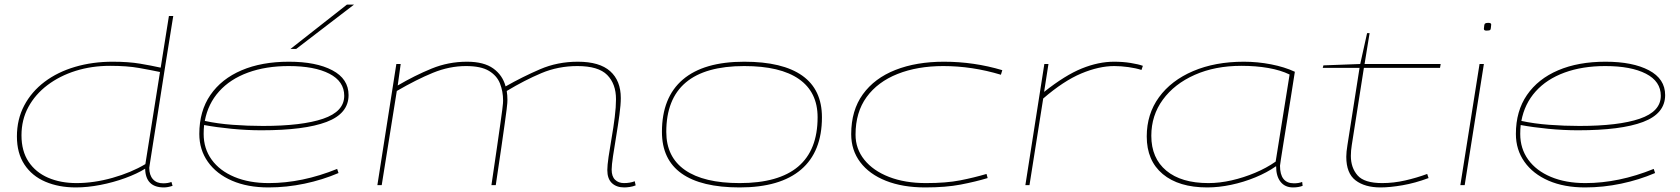

<svg xmlns="http://www.w3.org/2000/svg" viewBox="-20 -810 7350 840"><path d="M697 10Q617 10 615 -72Q580 -50 528 -31Q476 -12 419.5 -1Q363 10 312 10Q237 10 178.5 -15Q120 -40 87 -90Q54 -140 54 -213Q54 -288 86 -348.5Q118 -409 175 -452Q232 -495 308.5 -517.5Q385 -540 473 -540Q542 -540 592.5 -531.5Q643 -523 683 -514L719 -740H738Q738 -740 733.5 -712.5Q729 -685 721.5 -637.5Q714 -590 704.5 -531.5Q695 -473 685.5 -410.5Q676 -348 666.5 -289Q657 -230 649.5 -182Q642 -134 637.5 -105.5Q633 -77 633 -76Q633 -44 649 -26Q665 -8 694 -8Q715 -8 730 -14L735 3Q714 10 697 10ZM315 -9Q391 -9 472.5 -32Q554 -55 616 -92L680 -495Q642 -503 589 -512.5Q536 -522 462 -522Q381 -522 311 -500Q241 -478 187.5 -437.5Q134 -397 104 -341.5Q74 -286 74 -218Q74 -149 105 -102.5Q136 -56 190.5 -32.5Q245 -9 315 -9Z M1461 -53Q1391 -23 1312.5 -6.5Q1234 10 1155 10Q1063 10 995 -19.5Q927 -49 889.5 -102Q852 -155 852 -224Q852 -324 900.5 -394.5Q949 -465 1037 -502.5Q1125 -540 1244 -540Q1363 -540 1434 -502.5Q1505 -465 1505 -394Q1505 -313 1408.5 -276.5Q1312 -240 1124 -240Q1060 -240 993.5 -246.5Q927 -253 873 -263Q871 -244 871 -224Q871 -160 906 -111.5Q941 -63 1005.5 -36Q1070 -9 1156 -9Q1302 -9 1455 -71ZM1243 -521Q1143 -521 1065 -492.5Q987 -464 938.5 -410Q890 -356 876 -281Q931 -269 997.5 -264Q1064 -259 1130 -259Q1301 -259 1393.5 -290.5Q1486 -322 1486 -391Q1486 -454 1421 -487.5Q1356 -521 1243 -521ZM1251 -596 1498 -790H1529L1276 -596Z M2711 10Q2677 10 2657 -9Q2637 -28 2637 -66Q2637 -86 2642.5 -124Q2648 -162 2656 -207.5Q2664 -253 2669.5 -297.5Q2675 -342 2675 -376Q2675 -443 2636.5 -482Q2598 -521 2506 -521Q2422 -521 2348.5 -490Q2275 -459 2197 -412Q2200 -393 2200 -373Q2200 -368 2199.5 -359.5Q2199 -351 2196.5 -331Q2194 -311 2188.5 -271.5Q2183 -232 2173.5 -166Q2164 -100 2149 0H2130Q2145 -101 2154.5 -167Q2164 -233 2169.5 -272Q2175 -311 2177.5 -330.5Q2180 -350 2180.5 -358Q2181 -366 2181 -370Q2181 -410 2167.5 -444.5Q2154 -479 2119 -500Q2084 -521 2019 -521Q1946 -521 1874 -491.5Q1802 -462 1716 -412L1650 0H1631L1714 -530H1733L1720 -436Q1795 -480 1868.5 -510Q1942 -540 2023 -540Q2097 -540 2138 -510.5Q2179 -481 2192 -432Q2266 -474 2342.5 -507Q2419 -540 2508 -540Q2603 -540 2649.5 -498.5Q2696 -457 2696 -381Q2696 -352 2690 -307.5Q2684 -263 2676 -215Q2668 -167 2662 -127Q2656 -87 2656 -68Q2656 -38 2671 -23.5Q2686 -9 2710 -9Q2736 -9 2757 -17L2761 1Q2749 6 2735 8Q2721 10 2711 10Z M3216 10Q3048 10 2962 -51Q2876 -112 2876 -233Q2876 -384 2967.5 -462Q3059 -540 3236 -540Q3404 -540 3490 -479Q3576 -418 3576 -297Q3576 -146 3484.5 -68Q3393 10 3216 10ZM3216 -9Q3557 -9 3557 -297Q3557 -407 3475.5 -464Q3394 -521 3236 -521Q2895 -521 2895 -233Q2895 -123 2977 -66Q3059 -9 3216 -9Z M4028 10Q3929 10 3856 -19Q3783 -48 3743.5 -100.5Q3704 -153 3704 -223Q3704 -327 3755 -397.5Q3806 -468 3897.5 -504Q3989 -540 4110 -540Q4241 -540 4365 -503L4359 -483Q4233 -521 4107 -521Q3994 -521 3907 -486.5Q3820 -452 3771.5 -385.5Q3723 -319 3723 -221Q3723 -159 3761.5 -111Q3800 -63 3869.5 -36Q3939 -9 4031 -9Q4120 -9 4181 -21Q4242 -33 4296 -49L4301 -31Q4248 -15 4183 -2.5Q4118 10 4028 10Z M4567 -530 4548 -408Q4640 -481 4713 -510.5Q4786 -540 4854 -540Q4893 -540 4927 -534.5Q4961 -529 4980 -522L4974 -504Q4949 -512 4916.5 -516.5Q4884 -521 4855 -521Q4788 -521 4710.5 -488.5Q4633 -456 4544 -379L4484 0H4466L4549 -530Z M5637 10Q5602 10 5582.5 -14.5Q5563 -39 5563 -83Q5523 -55 5472 -34Q5421 -13 5366.5 -1.5Q5312 10 5262 10Q5137 10 5067 -48.5Q4997 -107 4997 -213Q4997 -311 5050.5 -384.5Q5104 -458 5200 -499Q5296 -540 5422 -540Q5482 -540 5541 -528.5Q5600 -517 5645 -496Q5637 -444 5628 -388Q5619 -332 5610.5 -279Q5602 -226 5595 -183Q5588 -140 5584 -113.5Q5580 -87 5580 -85Q5580 -8 5641 -8Q5662 -8 5677 -14L5679 3Q5661 10 5637 10ZM5561 -103 5622 -484Q5583 -503 5529 -512.5Q5475 -522 5411 -522Q5296 -522 5207 -482.5Q5118 -443 5067.5 -374Q5017 -305 5017 -216Q5017 -118 5082.5 -63.5Q5148 -9 5267 -9Q5316 -9 5368.5 -21Q5421 -33 5471 -54Q5521 -75 5561 -103Z M6224 -49 6230 -31Q6171 -9 6116 0.5Q6061 10 6020 10Q5951 10 5910.5 -21Q5870 -52 5870 -124Q5870 -145 5875 -175L5928 -513H5767L5770 -524L5931 -530L5961 -665H5972L5950 -530H6283L6280 -513H5947L5894 -175Q5892 -163 5891 -151Q5890 -139 5890 -128Q5890 -76 5919.5 -42.5Q5949 -9 6027 -9Q6077 -9 6127.5 -20.5Q6178 -32 6224 -49Z M6491 -710Q6504 -710 6504 -703Q6503 -683 6500 -679.5Q6497 -676 6483 -676Q6479 -676 6475.5 -677.5Q6472 -679 6472 -684Q6473 -704 6477 -707Q6481 -710 6491 -710ZM6369 0 6453 -530H6472L6388 0Z M7221 -53Q7151 -23 7072.5 -6.5Q6994 10 6915 10Q6823 10 6755 -19.5Q6687 -49 6649.5 -102Q6612 -155 6612 -224Q6612 -324 6660.5 -394.5Q6709 -465 6797 -502.5Q6885 -540 7004 -540Q7123 -540 7194 -502.5Q7265 -465 7265 -394Q7265 -313 7168.5 -276.5Q7072 -240 6884 -240Q6820 -240 6753.5 -246.5Q6687 -253 6633 -263Q6631 -244 6631 -224Q6631 -160 6666 -111.5Q6701 -63 6765.5 -36Q6830 -9 6916 -9Q7062 -9 7215 -71ZM7003 -521Q6903 -521 6825 -492.5Q6747 -464 6698.5 -410Q6650 -356 6636 -281Q6691 -269 6757.5 -264Q6824 -259 6890 -259Q7061 -259 7153.5 -290.5Q7246 -322 7246 -391Q7246 -454 7181 -487.5Q7116 -521 7003 -521Z"/></svg>

Font: Georama ExtraExtended Thin
Style: Italic
Weight: 100
Width: 8
Italic angle: -9°
Designer: Jean-Baptiste Levee
Foundry: Production Type
Version: Version 1.000